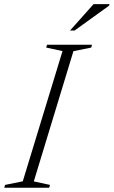

<svg xmlns="http://www.w3.org/2000/svg" viewBox="-45 -886 536 906"><path d="M250 -645 173 -661.5 177 -675H389L385.5 -661.5L301.5 -644.5L114.5 -30L191 -13.5L187 0H-25L-21 -13.5L62.5 -30.5ZM285.5 -742 396.5 -866.5H471.5L470 -859.5L307 -742Z"/></svg>

Font: Newsreader 24pt Light
Style: Italic
Weight: 300
Italic angle: -17°
Designer: Hugues Gentile
Foundry: Production Type
Version: Version 1.003